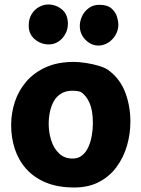

<svg xmlns="http://www.w3.org/2000/svg" viewBox="-20 -829 628 856"><path d="M308.9 -553Q332.7 -553 364.6 -548.1Q396.6 -543.2 425.5 -533.9Q454.4 -524.7 469.2 -511.7Q516.8 -474.7 539.1 -414.9Q561.3 -355.1 561.3 -287Q561.3 -232 546.2 -179.7Q531 -127.4 500.1 -85.2Q469.2 -42.9 422.1 -18Q374.9 6.9 310.9 6.9Q238.1 6.9 184.9 -15.1Q131.7 -37.1 97.1 -75.9Q62.6 -114.7 46.1 -164.9Q29.7 -215.2 29.7 -271Q29.7 -324.6 46.3 -375.1Q63 -425.7 97.4 -465.6Q131.8 -505.4 184.4 -529.2Q237.1 -553 308.9 -553ZM197.1 -276.4Q197.1 -238.9 208.3 -203.3Q219.4 -167.8 243.4 -144.9Q267.3 -122.1 304 -122.1Q329 -122.1 346.6 -136.5Q364.1 -150.9 374.4 -174.6Q384.8 -198.2 389.4 -225.8Q394.1 -253.4 394.1 -278.9Q394.1 -336 379.7 -369.2Q365.2 -402.3 340.8 -419.1Q330.1 -422.3 321.5 -423.4Q312.9 -424.6 303 -424.6Q273.7 -424.6 252.9 -412Q232.1 -399.4 220.2 -378.2Q208.3 -357 202.7 -330.8Q197.1 -304.7 197.1 -276.4ZM198.1 -630.9Q162.8 -630.9 135.4 -653.7Q108 -676.4 108 -714.9Q108 -744.8 121 -765.8Q134 -786.9 154.2 -797.9Q174.3 -809 195 -809Q229 -809 255.8 -787.2Q282.7 -765.4 282.7 -722.6Q282.7 -698.3 271.1 -677.1Q259.4 -655.9 240 -643.4Q220.6 -630.9 198.1 -630.9ZM418.6 -625.9Q386.8 -625.9 361.3 -651.4Q335.8 -676.9 335.8 -713.6Q335.8 -735 345.9 -756.7Q356 -778.3 375.7 -792.9Q395.4 -807.6 422.6 -807.6Q458.8 -807.6 477.2 -791.2Q495.6 -774.8 501.6 -754.3Q507.7 -733.9 507.7 -719.4Q507.7 -694.7 495.2 -673.1Q482.7 -651.6 462.2 -638.7Q441.8 -625.9 418.6 -625.9Z"/></svg>

Font: Playpen Sans Arabic
Style: Regular
Weight: 400
Designer: Azza Alameddine, Laura Meseguer, Veronika Burian, José Scaglione
Foundry: TypeTogether
Version: Version 2.000